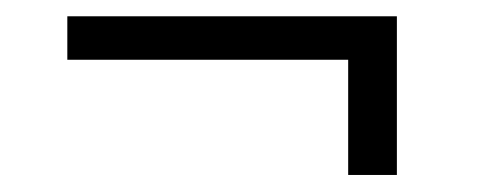

<svg xmlns="http://www.w3.org/2000/svg" viewBox="-20 -399 586 231"><path d="M457.5 -379.4V-188.5H398.9V-327.1H61V-379.4Z"/></svg>

Font: Vazirmatn RD UI ExtraLight
Style: Regular
Weight: 200
Designer: Saber Rastikerdar
Foundry: Saber Rastikerdar
Version: Version 33.003